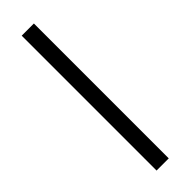

<svg xmlns="http://www.w3.org/2000/svg" viewBox="-259 -753 755 755"><g transform="rotate(-45 119.0 -375.0)"><path d="M80.1 -750H147.9V0H80.1Z"/></g></svg>

Font: Oakes Grotesk
Style: Light
Weight: 300
Designer: Samuel Oakes
Foundry: Samuel Oakes
Version: Version 1.0 | wf-rip DC20170320